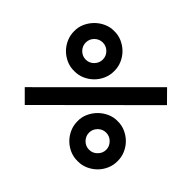

<svg xmlns="http://www.w3.org/2000/svg" viewBox="-167 -1012 1272 1272"><g transform="rotate(45 469.0 -375.5)"><path d="M62.5 -578Q61.5 -615 77 -649.2Q92.5 -683.5 118.8 -709.8Q145 -736 179.2 -751.2Q213.5 -766.5 250 -765.5Q287.5 -766.5 321.8 -751.5Q356 -736.5 382 -710.8Q408 -685 423 -650.5Q438 -616 437.5 -578Q438 -540 423 -505.5Q408 -471 382 -445.2Q356 -419.5 321.8 -404.5Q287.5 -389.5 250 -390.5Q212 -389.5 177.8 -404.5Q143.5 -419.5 117.8 -445.2Q92 -471 77 -505.5Q62 -540 62.5 -578ZM93.5 -83.5 760.5 -750 844 -665.5 177 0ZM330 -578Q330 -611.5 306.5 -635Q283 -658.5 250 -658.5Q218 -658.5 193.5 -635Q170 -611.5 170 -578Q170 -546.5 193.5 -522Q217.5 -498 250 -498Q283 -498 306.5 -522Q330 -546.5 330 -578ZM500 -172Q499 -209 514.5 -243.2Q530 -277.5 556.2 -303.8Q582.5 -330 616.8 -345.2Q651 -360.5 687.5 -359.5Q725 -360.5 759.2 -345.5Q793.5 -330.5 819.5 -304.8Q845.5 -279 860.5 -244.5Q875.5 -210 875 -172Q875.5 -134 860.5 -99.5Q845.5 -65 819.5 -39.2Q793.5 -13.5 759.2 1.5Q725 16.5 687.5 15.5Q649.5 16.5 615.2 1.5Q581 -13.5 555.2 -39.2Q529.5 -65 514.5 -99.5Q499.5 -134 500 -172ZM768.5 -172Q768.5 -204 744.5 -228Q721 -252 687.5 -252Q655 -252 631 -228Q607.5 -203.5 607.5 -172Q607.5 -140 631 -115.5Q655 -91.5 687.5 -91.5Q721 -91.5 744.5 -115.5Q768.5 -139.5 768.5 -172Z"/></g></svg>

Font: Russisch Sans
Style: Bold
Weight: 700
Designer: Michael Sharanda (font) & Cristiano Sobral (main changes)
Foundry: Michael Sharanda
Version: Version 2.00;September 8, 2020;FontCreator 13.0.0.2681 64-bi